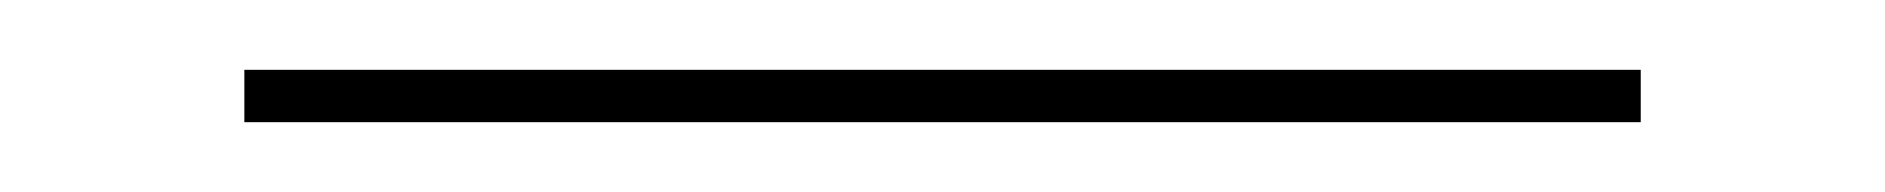

<svg xmlns="http://www.w3.org/2000/svg" viewBox="-20 -675 540 55"><path d="M50 -640V-655H450V-640Z"/></svg>

Font: Kalnia SemiExpanded Thin
Style: Regular
Weight: 250
Width: 6
Designer: Frida Medrano
Foundry: Frida Medrano
Version: Version 1.105